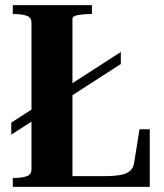

<svg xmlns="http://www.w3.org/2000/svg" viewBox="-20 -730 639 750"><path d="M24 -204 452 -480V-527L24 -251ZM339 -710H30V-675H38Q65 -675 84 -668.5Q103 -662 103 -641V-69Q103 -48 84 -41.5Q65 -35 38 -35H30V0H565V-225H525L504 -94Q501 -74 488 -62.5Q475 -51 450.5 -46.5Q426 -42 385 -42H263V-657Q263 -667 284 -671Q305 -675 328 -675H339Z"/></svg>

Font: Roboto Serif 144pt SemiBold
Style: Regular
Weight: 600
Version: Version 1.008